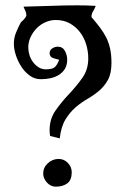

<svg xmlns="http://www.w3.org/2000/svg" viewBox="-20 -697 459 720"><path d="M168 -187Q167 -192 166.5 -197.5Q166 -203 166 -209Q166 -251 188.5 -283Q211 -315 238.5 -344Q266 -373 288.5 -404.5Q311 -436 311 -478Q311 -505 303 -531Q295 -557 279.5 -577Q264 -597 241.5 -609.5Q219 -622 189 -622Q169 -622 150 -613.5Q131 -605 117 -590.5Q103 -576 94.5 -557.5Q86 -539 86 -519Q86 -505 90.5 -490.5Q95 -476 104 -464Q113 -452 125 -444.5Q137 -437 152 -437Q175 -437 184.5 -444.5Q194 -452 202 -473Q191 -475 178.5 -479.5Q166 -484 166 -498Q166 -509 176 -515.5Q186 -522 196 -522Q215 -522 223.5 -506Q232 -490 232 -474Q232 -453 223.5 -439Q215 -425 200.5 -416Q186 -407 168.5 -403.5Q151 -400 133 -400Q110 -400 91.5 -413.5Q73 -427 60 -447Q47 -467 39.5 -490Q32 -513 32 -533Q32 -555 40 -574.5Q48 -594 58 -613Q64 -618 69.5 -624Q75 -630 79 -638Q79 -647 75.5 -655.5Q72 -664 68 -672Q119 -673 169.5 -675Q220 -677 271 -677Q288 -677 305 -676.5Q322 -676 339 -675Q335 -664 329 -654.5Q323 -645 323 -633Q341 -612 355 -593.5Q369 -575 378.5 -556Q388 -537 393 -514Q398 -491 398 -461Q398 -422 385 -398Q372 -374 352 -357Q332 -340 308.5 -326.5Q285 -313 263.5 -294.5Q242 -276 225.5 -249Q209 -222 204 -178ZM200 -101Q220 -101 234.5 -86Q249 -71 249 -51Q249 -22 232.5 -9.5Q216 3 189 3Q170 3 156 -12.5Q142 -28 142 -46Q142 -69 159.5 -85Q177 -101 200 -101Z"/></svg>

Font: Germanica
Style: Regular
Weight: 400
Designer: Peter Wiegel
Foundry: Peter Wiegel